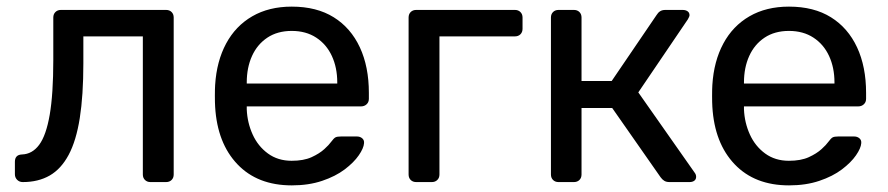

<svg xmlns="http://www.w3.org/2000/svg" viewBox="-20 -550 2682 580"><path d="M48.7 0Q38.6 0 31.8 -6.8Q25 -13.6 25 -23.7V-61.3Q25 -82.5 46.3 -83.4Q77.4 -84.4 98.3 -112.5Q119.3 -140.6 130.2 -203.4Q141 -266.1 141 -368.6V-497.1Q141 -507.3 147.4 -513.6Q153.8 -520 163.9 -520H481.8Q492 -520 498.4 -513.6Q504.7 -507.3 504.7 -497.1V-22.9Q504.7 -12.7 498.4 -6.4Q492 0 481.8 0H434.4Q424.3 0 417.9 -6.4Q411.5 -12.7 411.5 -22.9V-440.1H231.8V-358.3Q231.8 -261.8 221 -193.3Q210.2 -124.8 187.4 -82.2Q164.6 -39.6 130.2 -19.8Q95.7 0 48.7 0Z M861.5 10Q758.1 10 697.3 -53.7Q636.4 -117.4 629.9 -227.3Q629.1 -239.9 629.1 -260.6Q629.1 -281.3 629.9 -293.6Q634.4 -365 663 -418.3Q691.6 -471.6 742.1 -500.8Q792.6 -530 861.3 -530Q936.6 -530 988.2 -497.8Q1039.8 -465.6 1067.1 -406.9Q1094.3 -348.3 1094.3 -269.4V-251.6Q1094.3 -241.4 1087.5 -235Q1080.7 -228.6 1070.6 -228.6H725.4Q725.4 -228.4 725.4 -225Q725.4 -221.6 725.4 -219.6Q727.1 -179.3 743.2 -143.8Q759.2 -108.4 789.4 -86.3Q819.5 -64.3 861.1 -64.3Q897.2 -64.3 921.2 -75.2Q945.2 -86.2 959.8 -99.6Q974.5 -113.1 979.5 -120.5Q988.5 -132.7 993.7 -135.2Q998.9 -137.7 1010.1 -137.7H1058.5Q1067.7 -137.7 1074.2 -132.2Q1080.7 -126.6 1079.7 -117.4Q1078.7 -102.4 1063.8 -80.8Q1048.9 -59.2 1021.2 -38.2Q993.5 -17.3 953.1 -3.7Q912.6 10 861.5 10ZM725.4 -297.6H998.8V-301Q998.8 -345.7 982.5 -380.9Q966.3 -416 935.3 -436.3Q904.4 -456.6 861.3 -456.6Q818.2 -456.6 787.7 -436.3Q757.2 -416 741.3 -380.9Q725.4 -345.7 725.4 -301Z M1237.2 0Q1227 0 1220.6 -6.4Q1214.3 -12.7 1214.3 -22.9V-497.1Q1214.3 -507.3 1220.6 -513.6Q1227 -520 1237.2 -520H1535.6Q1545.7 -520 1552.1 -513.6Q1558.5 -507.3 1558.5 -497.1V-463Q1558.5 -452.8 1552.1 -446.4Q1545.7 -440.1 1535.6 -440.1H1307.5V-22.9Q1307.5 -12.7 1301.1 -6.4Q1294.7 0 1284.6 0Z M1667.2 0Q1657 0 1650.6 -6.4Q1644.3 -12.7 1644.3 -22.9V-497.1Q1644.3 -507.3 1650.6 -513.6Q1657 -520 1667.2 -520H1713.8Q1724 -520 1730.4 -513.6Q1736.7 -507.3 1736.7 -497.1V-305.3H1827.8L1963.4 -504.6Q1967.8 -511.9 1974 -515.9Q1980.2 -520 1989.9 -520H2042.2Q2051.4 -520 2057.2 -515.8Q2062.9 -511.7 2062.9 -504.1Q2062.9 -501.8 2061.4 -498.5Q2059.9 -495.2 2057.9 -491.6L1908.2 -270.9L2078.1 -28.9Q2082.9 -22.9 2082.9 -15.9Q2082.9 -8.3 2077.5 -4.2Q2072.1 0 2062.9 0H2002.4Q1992.9 0 1986.7 -3.8Q1980.5 -7.6 1975.5 -14.6L1829.3 -223.8H1736.7V-22.9Q1736.7 -12.7 1730.4 -6.4Q1724 0 1713.8 0Z M2363.5 10Q2260.1 10 2199.3 -53.7Q2138.4 -117.4 2131.9 -227.3Q2131.1 -239.9 2131.1 -260.6Q2131.1 -281.3 2131.9 -293.6Q2136.4 -365 2165 -418.3Q2193.6 -471.6 2244.1 -500.8Q2294.6 -530 2363.3 -530Q2438.6 -530 2490.2 -497.8Q2541.8 -465.6 2569.1 -406.9Q2596.3 -348.3 2596.3 -269.4V-251.6Q2596.3 -241.4 2589.5 -235Q2582.7 -228.6 2572.6 -228.6H2227.4Q2227.4 -228.4 2227.4 -225Q2227.4 -221.6 2227.4 -219.6Q2229.1 -179.3 2245.2 -143.8Q2261.2 -108.4 2291.4 -86.3Q2321.5 -64.3 2363.1 -64.3Q2399.2 -64.3 2423.2 -75.2Q2447.2 -86.2 2461.8 -99.6Q2476.5 -113.1 2481.5 -120.5Q2490.5 -132.7 2495.7 -135.2Q2500.9 -137.7 2512.1 -137.7H2560.5Q2569.7 -137.7 2576.2 -132.2Q2582.7 -126.6 2581.7 -117.4Q2580.7 -102.4 2565.8 -80.8Q2550.9 -59.2 2523.2 -38.2Q2495.5 -17.3 2455.1 -3.7Q2414.6 10 2363.5 10ZM2227.4 -297.6H2500.8V-301Q2500.8 -345.7 2484.5 -380.9Q2468.3 -416 2437.3 -436.3Q2406.4 -456.6 2363.3 -456.6Q2320.2 -456.6 2289.7 -436.3Q2259.2 -416 2243.3 -380.9Q2227.4 -345.7 2227.4 -301Z"/></svg>

Font: Rubik Light
Style: Regular
Weight: 300
Designer: Hubert and Fischer
Foundry: Hubert and Fischer
Version: Version 2.300;gftools[0.9.30]